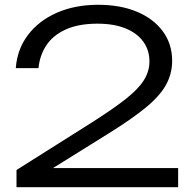

<svg xmlns="http://www.w3.org/2000/svg" viewBox="-20 -783 807 803"><path d="M46 -498Q52 -578 97.5 -637.5Q143 -697 218.5 -730Q294 -763 390 -763Q483 -763 552.5 -734Q622 -705 661 -652Q700 -599 700 -529Q700 -475 674.5 -428.5Q649 -382 589.5 -333Q530 -284 428 -221L155 -51L143 -80H725V0H49V-72L366 -272Q454 -328 506.5 -369.5Q559 -411 582 -448Q605 -485 605 -526Q605 -573 579.5 -608.5Q554 -644 505.5 -664Q457 -684 388 -684Q308 -684 254.5 -659.5Q201 -635 173.5 -593Q146 -551 141 -498Z"/></svg>

Font: Unbounded Light
Style: Regular
Weight: 300
Designer: Luke Prowse, Jean-Baptiste Morizot, Fátima Lázaro, Florian Runge
Foundry: NaN
Version: Version 1.700